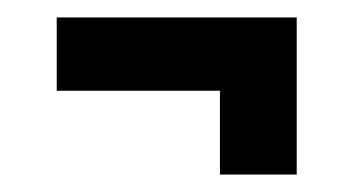

<svg xmlns="http://www.w3.org/2000/svg" viewBox="-20 -368 405 220"><path d="M45 -264V-348H320V-168H232V-264Z"/></svg>

Font: Bricolage Grotesque 10pt Condensed Medium
Style: Regular
Weight: 500
Width: 3
Designer: Mathieu Triay
Foundry: Atelier Triay
Version: Version 1.000; ttfautohint (v1.8.4.7-5d5b);gftools[0.9.32]